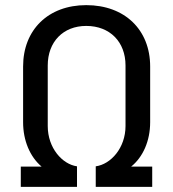

<svg xmlns="http://www.w3.org/2000/svg" viewBox="-20 -728 674 748"><path d="M491 -79C537 -116 565 -179 565 -252V-469C565 -612 466 -708 316 -708C168 -708 70 -612 70 -469V-252C70 -180 97 -117 142 -79H61V0H280V-80C223 -88 166 -151 166 -237V-473C166 -565 226 -627 316 -627C408 -627 469 -565 469 -473V-237C469 -152 412 -88 353 -80V0H573V-79Z"/></svg>

Font: Arthouse Owned Medium
Style: Regular
Weight: 500
Designer: Jeremy Tribby
Foundry: Tribby Type
Version: Version 1.000;PS 001.000;hotconv 1.0.88;makeotf.lib2.5.64775